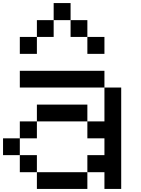

<svg xmlns="http://www.w3.org/2000/svg" viewBox="-20 -1243 929 1263"><path d="M222.7 0Q222.7 -27.3 222.7 -110.4Q250 -110.4 333 -110.4Q388.7 -110.4 554.7 -110.4Q554.7 -83 554.7 0Q471.7 0 222.7 0ZM110.4 -110.4Q110.4 -138.7 110.4 -222.7Q138.7 -222.7 222.7 -222.7Q222.7 -194.3 222.7 -110.4Q194.3 -110.4 110.4 -110.4ZM0 -222.7Q0 -250 0 -333Q27.3 -333 110.4 -333Q110.4 -305.7 110.4 -222.7Q83 -222.7 0 -222.7ZM110.4 -333Q110.4 -360.4 110.4 -444.3Q138.7 -444.3 222.7 -444.3Q222.7 -417 222.7 -333Q194.3 -333 110.4 -333ZM222.7 -444.3Q222.7 -471.7 222.7 -554.7Q305.7 -554.7 554.7 -554.7Q554.7 -527.3 554.7 -444.3Q471.7 -444.3 222.7 -444.3ZM667 0Q667 -27.3 667 -110.4Q638.7 -110.4 554.7 -110.4Q554.7 -138.7 554.7 -222.7Q583 -222.7 667 -222.7Q667 -250 667 -333Q638.7 -333 554.7 -333Q554.7 -360.4 554.7 -444.3Q583 -444.3 667 -444.3Q667 -500 667 -667Q694.3 -667 777.3 -667Q777.3 -500 777.3 0Q750 0 667 0ZM110.4 -667Q110.4 -694.3 110.4 -777.3Q250 -777.3 667 -777.3Q667 -750 667 -667Q527.3 -667 110.4 -667ZM110.4 -888.7Q110.4 -917 110.4 -1000Q138.7 -1000 222.7 -1000Q222.7 -972.7 222.7 -888.7Q194.3 -888.7 110.4 -888.7ZM554.7 -888.7Q554.7 -917 554.7 -1000Q583 -1000 667 -1000Q667 -972.7 667 -888.7Q638.7 -888.7 554.7 -888.7ZM222.7 -1000Q222.7 -1027.3 222.7 -1110.4Q250 -1110.4 333 -1110.4Q333 -1083 333 -1000Q305.7 -1000 222.7 -1000ZM444.3 -1000Q444.3 -1027.3 444.3 -1110.4Q471.7 -1110.4 554.7 -1110.4Q554.7 -1083 554.7 -1000Q527.3 -1000 444.3 -1000ZM333 -1110.4Q333 -1138.7 333 -1222.7Q360.4 -1222.7 444.3 -1222.7Q444.3 -1194.3 444.3 -1110.4Q417 -1110.4 333 -1110.4Z"/></svg>

Font: Ingsat TST_CRD
Style: Regular
Weight: 300
Designer: Tofik Waleny
Version: 1.0